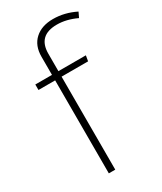

<svg xmlns="http://www.w3.org/2000/svg" viewBox="-187 -809 742 878"><g transform="rotate(-30 183.5 -369.5)"><path d="M251 -708Q151 -708 151 -612V-520H296L291 -491H151V0H117V-491H29V-520H117V-616Q117 -674 152.5 -706.5Q188 -739 248 -739Q309 -739 367 -710L354 -683Q301 -708 251 -708Z"/></g></svg>

Font: Fira Sans UltraLight
Style: Regular
Weight: 200
Designer: Carrois Corporate & Edenspiekermann AG
Foundry: Carrois Corporate GbR & Edenspiekermann AG
Version: Version 4.106;PS 004.106;hotconv 1.0.70;makeotf.lib2.5.58329